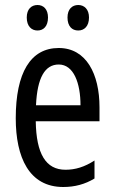

<svg xmlns="http://www.w3.org/2000/svg" viewBox="-20 -738 458 768"><path d="M87 -668C87 -633 106 -616 130 -616C154 -616 172 -633 172 -668C172 -701 154 -718 130 -718C106 -718 87 -702 87 -668ZM250 -668C250 -633 268 -616 293 -616C317 -616 336 -633 336 -668C336 -701 317 -718 293 -718C269 -718 250 -702 250 -668ZM215 -546C102 -546 43 -447 43 -265C43 -109 96 10 233 10C279 10 320 -1 358 -24V-96C318 -70 281 -59 242 -59C163 -59 125 -123 123 -253H378V-309C378 -442 325 -546 215 -546ZM215 -480C275 -480 302 -405 302 -317H124C129 -428 160 -480 215 -480Z"/></svg>

Font: Noto Sans Sinhala UI ExtraCondensed
Style: Regular
Weight: 400
Width: 2
Designer: Jelle Bosma - Monotype Design Team
Foundry: Monotype Imaging Inc.
Version: Version 2.006